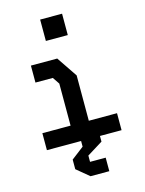

<svg xmlns="http://www.w3.org/2000/svg" viewBox="-145 -876 890 1180"><g transform="rotate(-15 300.0 -286.0)"><path d="M102 -532.5H269.5L358 -401.5V-113H537.5V-5H62.5V-113H242V-380.5L212.5 -424.5H102ZM230 -655V-791H369.5V-655ZM399.5 133V219H280L200.5 153V92L280 31V-5H400V31L300 93V133Z"/></g></svg>

Font: Kode
Style: Regular
Weight: 400
Monospace: yes
Designer: Isa Ozler
Foundry: Kadena LLC
Version: Version 1.000;gftools[0.9.28]